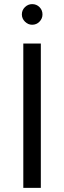

<svg xmlns="http://www.w3.org/2000/svg" viewBox="-20 -911 311 931"><path d="M93 0V-700H178V0ZM136 -791Q116 -791 101 -806Q86 -821 86 -841Q86 -862 101 -876.5Q116 -891 136 -891Q157 -891 171.5 -876.5Q186 -862 186 -841Q186 -821 171.5 -806Q157 -791 136 -791Z"/></svg>

Font: Figtree Light
Style: Regular
Weight: 400
Version: Version 2.002